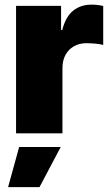

<svg xmlns="http://www.w3.org/2000/svg" viewBox="-20 -564 470 812"><path d="M47.9 0V-539.1H238.3V-437H243.2Q257.8 -493.7 289.6 -519Q321.3 -544.4 367.2 -544.4Q379.9 -544.4 392.3 -543Q404.8 -541.5 416.5 -538.6V-374Q402.8 -377.9 381.6 -379.6Q360.4 -381.3 344.7 -381.3Q315.4 -381.3 292.5 -368.2Q269.5 -355 256.8 -331.5Q244.1 -308.1 244.1 -275.9V0ZM14.2 227.5 61 57.6H236.8L147 227.5Z"/></svg>

Font: Inter 18pt Black
Style: Regular
Weight: 900
Designer: Rasmus Andersson
Foundry: rsms
Version: Version 4.001;git-66647c0bb